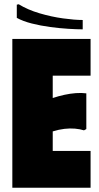

<svg xmlns="http://www.w3.org/2000/svg" viewBox="-20 -883 467 903"><path d="M406 -700V-527H228V-422Q255 -431 282.5 -437Q310 -443 336.5 -445Q363 -447 386 -444V-276L375 -270Q356 -276 332.5 -278Q309 -280 283 -277Q257 -274 228 -265V-173H406V0H38V-700ZM68 -863Q110 -837 166 -820.5Q222 -804 276.5 -796.5Q331 -789 369 -789V-745Q342 -745 301.5 -747.5Q261 -750 216 -756Q171 -762 129.5 -772.5Q88 -783 59 -799V-861Z"/></svg>

Font: Phudu Light Black
Style: Regular
Weight: 900
Version: Version 1.005;gftools[0.9.23]